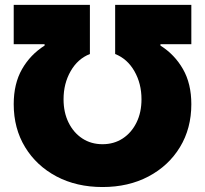

<svg xmlns="http://www.w3.org/2000/svg" viewBox="-20 -747 830 777"><path d="M35.5 -325.3Q35.5 -408.4 69.2 -467.3Q103 -526.3 160.5 -562.5V-568.2H35.5V-727.3H343.8V-528.4Q294.7 -509.2 266 -459.2Q237.2 -409.1 237.2 -345.2Q237.2 -291.9 257.5 -250.9Q277.7 -209.9 313.2 -186.6Q348.7 -163.4 394.9 -163.4Q441.1 -163.4 476.6 -186.6Q512.1 -209.9 532.3 -250.9Q552.6 -291.9 552.6 -345.2Q552.6 -409.1 523.8 -459.2Q495 -509.2 446 -528.4V-727.3H754.3V-568.2H629.3V-562.5Q686.8 -526.3 720.5 -467.3Q754.3 -408.4 754.3 -325.3Q754.3 -227.3 708.3 -151.6Q662.3 -76 581.1 -33Q500 9.9 394.9 9.9Q289.8 9.9 208.6 -33Q127.5 -76 81.5 -151.6Q35.5 -227.3 35.5 -325.3Z"/></svg>

Font: Inter UI Black
Style: Regular
Weight: 900
Designer: Rasmus Andersson
Foundry: rsms
Version: 3.2;8d6f07862